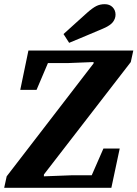

<svg xmlns="http://www.w3.org/2000/svg" viewBox="-27 -899 658 919"><path d="M-7 0 5 -55 439 -619 420 -570 421 -602 295 -597H151L216 -629L148 -469H70L109 -657H611L599 -602L164 -39L184 -86L183 -55L315 -60H465L398 -28L468 -188H546L506 0ZM277 -736Q306 -762 334 -787.5Q362 -813 390 -838Q416 -861 434 -870Q452 -879 474 -879Q498 -879 512 -864.5Q526 -850 526 -829Q526 -810 513.5 -793.5Q501 -777 466 -762Q426 -745 385.5 -728Q345 -711 304 -694Z"/></svg>

Font: Source Serif 4
Style: Bold Italic
Weight: 700
Italic angle: -12°
Designer: Frank Grießhammer
Foundry: Adobe Systems Incorporated
Version: Version 4.004;hotconv 1.0.116;makeotfexe 2.5.65601